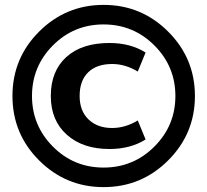

<svg xmlns="http://www.w3.org/2000/svg" viewBox="-20 -758 849 786"><path d="M428 -148Q319 -148 253.5 -206.5Q188 -265 188 -365Q188 -467 251.5 -524.5Q315 -582 428 -582Q514 -582 576 -543L544 -465Q493 -496 439 -496Q376 -496 341 -462Q306 -428 306 -365Q306 -304 342.5 -269Q379 -234 439 -234Q493 -234 544 -265L576 -187Q514 -148 428 -148ZM404 8Q250 8 140.5 -101Q31 -210 31 -365Q31 -520 140.5 -629Q250 -738 404 -738Q559 -738 668.5 -628.5Q778 -519 778 -365Q778 -211 668.5 -101.5Q559 8 404 8ZM196.5 -158Q282 -72 404 -72Q526 -72 612 -158Q698 -244 698 -365Q698 -486 612 -572Q526 -658 404 -658Q282 -658 196.5 -572Q111 -486 111 -365Q111 -244 196.5 -158Z"/></svg>

Font: Mplus 1p ExtraBold
Style: Regular
Weight: 800
Version: Version 1.061